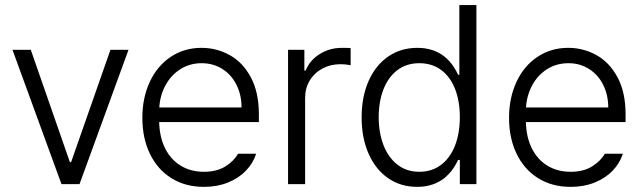

<svg xmlns="http://www.w3.org/2000/svg" viewBox="-20 -727 2534 758"><path d="M293.9 0H222.7L29.3 -530.3H101.6L255.9 -86.9H260.7L416 -530.3H487.3Z M542 -261.7Q542 -341.3 571.5 -404.3Q601.1 -467.3 654.3 -502.7Q707.5 -538.1 775.4 -538.1Q835.4 -538.1 887.2 -509.3Q939 -480.5 970.5 -421.4Q1002 -362.3 1002 -276.4V-245.1H608.4Q609.9 -185.5 631.8 -141.4Q653.8 -97.2 693.4 -73Q732.9 -48.8 785.2 -48.8Q835.4 -48.8 869.4 -69.8Q903.3 -90.8 919.9 -120.1H991.2Q979.5 -83 950.9 -53.2Q922.4 -23.4 879.9 -6.3Q837.4 10.7 785.2 10.7Q711.4 10.7 656.5 -23.7Q601.6 -58.1 571.8 -119.9Q542 -181.6 542 -261.7ZM933.6 -302.7Q933.6 -352.1 913.6 -392.1Q893.6 -432.1 857.7 -454.8Q821.8 -477.5 776.4 -477.5Q729.5 -477.5 692.4 -454.1Q655.3 -430.7 633.5 -390.6Q611.8 -350.6 608.9 -302.7Z M1117.2 -530.3H1181.6V-448.2H1186.5Q1202.6 -488.8 1241.9 -513.4Q1281.2 -538.1 1330.1 -538.1Q1356.4 -538.1 1364.3 -537.1V-469.7Q1340.8 -473.6 1325.2 -473.6Q1285.2 -473.6 1253.2 -456.5Q1221.2 -439.5 1202.9 -409.2Q1184.6 -378.9 1184.6 -340.8V0H1117.2Z M1407.7 -263.7Q1407.7 -345.2 1435.3 -407.5Q1462.9 -469.7 1512.7 -503.9Q1562.5 -538.1 1627.4 -538.1Q1739.7 -538.1 1788.6 -431.6H1793.5V-707H1860.8V0H1795.4V-95.7H1788.6Q1738.8 10.7 1626.5 10.7Q1562 10.7 1512.5 -23.4Q1462.9 -57.6 1435.3 -119.9Q1407.7 -182.1 1407.7 -263.7ZM1795.4 -264.6Q1795.4 -327.6 1776.6 -375.7Q1757.8 -423.8 1721.7 -450.7Q1685.5 -477.5 1635.3 -477.5Q1584.5 -477.5 1548.3 -449.7Q1512.2 -421.9 1493.7 -373.8Q1475.1 -325.7 1475.1 -264.6Q1475.1 -203.1 1493.9 -154.3Q1512.7 -105.5 1548.8 -77.1Q1585 -48.8 1635.3 -48.8Q1685.1 -48.8 1721.2 -76.2Q1757.3 -103.5 1776.4 -152.3Q1795.4 -201.2 1795.4 -264.6Z M1989.7 -261.7Q1989.7 -341.3 2019.3 -404.3Q2048.8 -467.3 2102.1 -502.7Q2155.3 -538.1 2223.1 -538.1Q2283.2 -538.1 2335 -509.3Q2386.7 -480.5 2418.2 -421.4Q2449.7 -362.3 2449.7 -276.4V-245.1H2056.2Q2057.6 -185.5 2079.6 -141.4Q2101.6 -97.2 2141.1 -73Q2180.7 -48.8 2232.9 -48.8Q2283.2 -48.8 2317.1 -69.8Q2351.1 -90.8 2367.7 -120.1H2439Q2427.2 -83 2398.7 -53.2Q2370.1 -23.4 2327.6 -6.3Q2285.2 10.7 2232.9 10.7Q2159.2 10.7 2104.2 -23.7Q2049.3 -58.1 2019.5 -119.9Q1989.7 -181.6 1989.7 -261.7ZM2381.3 -302.7Q2381.3 -352.1 2361.3 -392.1Q2341.3 -432.1 2305.4 -454.8Q2269.5 -477.5 2224.1 -477.5Q2177.2 -477.5 2140.1 -454.1Q2103 -430.7 2081.3 -390.6Q2059.6 -350.6 2056.6 -302.7Z"/></svg>

Font: Pretendard JP Light
Style: Regular
Weight: 300
Designer: Base glyphs from Inter by Rasmus Andersson; Hangeul glyphs from Noto Sans CJK(Source Han Sans) by Jang Soo-young and Kan
Foundry: Kil Hyung-jin
Version: Version 1.309